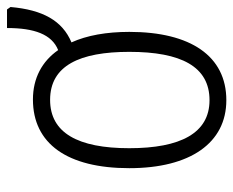

<svg xmlns="http://www.w3.org/2000/svg" viewBox="-79 -577 666 548"><g transform="rotate(-90 254.0 -303.0)"><path d="M437 -267C437 -332 427 -388 407 -432C469 -458 500 -514 508 -606L501 -616H448C448 -538 430 -488 385 -470C353 -516 305 -542 244 -542C118 -542 48 -444 48 -267C48 -93 120 10 242 10C368 10 437 -92 437 -267ZM105 -267C105 -414 149 -493 243 -493C341 -493 380 -408 380 -267C380 -119 338 -38 242 -38C148 -38 105 -121 105 -267Z"/></g></svg>

Font: Noto Sans Display SemiCondensed Light
Style: Regular
Weight: 300
Width: 4
Designer: Monotype Design Team
Foundry: Monotype Imaging Inc.
Version: Version 1.900